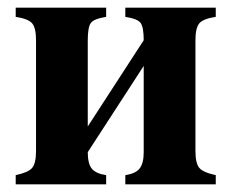

<svg xmlns="http://www.w3.org/2000/svg" viewBox="-20 -481 596 501"><path d="M355 -84V-309L209 -84Q209 -54 219.5 -41Q230 -28 257 -24V0H21V-24Q54 -31 64 -43Q74 -55 74 -87V-376Q74 -408 64 -420Q54 -432 21 -437V-461H257V-437Q225 -432 217 -421Q209 -410 209 -376V-151L355 -376Q355 -410 347 -421Q339 -432 307 -437V-461H543V-437Q510 -432 500 -420Q490 -408 490 -376V-87Q490 -55 500 -43Q510 -31 543 -24V0H307V-24Q334 -28 344.5 -41.5Q355 -55 355 -84Z"/></svg>

Font: STIX MathJax Alphabets
Style: Bold
Weight: 700
Designer: MicroPress Inc., with final additions and corrections provided by Coen Hoffman, Elsevier (retired)
Version: Version 1.1.1